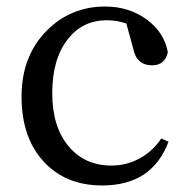

<svg xmlns="http://www.w3.org/2000/svg" viewBox="-20 -554 575 588"><path d="M293 14Q181 14 113.5 -59.5Q46 -133 46 -258Q46 -383 124 -461Q197 -534 302 -534Q375 -534 429 -494.5Q483 -455 494 -394Q485 -354 446 -354Q398 -354 388 -405L367 -482Q337 -492 308 -492Q232 -492 187 -433Q140 -373 140 -268Q140 -165 191 -105Q240 -47 321 -47Q368 -47 408 -69Q448 -91 474 -130L496 -120Q446 14 293 14Z"/></svg>

Font: GenRyuMin TW M
Style: Regular
Weight: 500
Version: Version 1.501;PS 1;hotconv 16.6.51;makeotf.lib2.5.65220